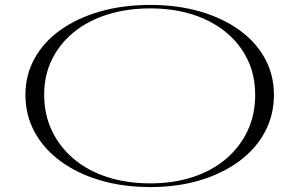

<svg xmlns="http://www.w3.org/2000/svg" viewBox="-20 -743 1213 778"><path d="M589 -723Q699 -723 790.5 -696.5Q882 -670 949.5 -621.5Q1017 -573 1053.5 -506Q1090 -439 1090 -359Q1090 -277 1053.5 -208.5Q1017 -140 949.5 -90Q882 -40 790.5 -12.5Q699 15 589 15Q478 15 385.5 -12.5Q293 -40 225 -90Q157 -140 120 -208.5Q83 -277 83 -359Q83 -439 120 -506Q157 -573 225 -621.5Q293 -670 385.5 -696.5Q478 -723 589 -723ZM589 -709Q494 -709 415 -684Q336 -659 279 -612.5Q222 -566 190.5 -502Q159 -438 159 -359Q159 -279 190.5 -213Q222 -147 279 -99Q336 -51 415 -25.5Q494 0 589 0Q683 0 761 -25.5Q839 -51 895.5 -99Q952 -147 983 -212.5Q1014 -278 1014 -359Q1014 -438 983 -502Q952 -566 895.5 -612.5Q839 -659 761 -684Q683 -709 589 -709Z"/></svg>

Font: Kalnia Expanded ExtraLight
Style: Regular
Weight: 250
Width: 7
Designer: Frida Medrano
Foundry: Frida Medrano
Version: Version 1.105